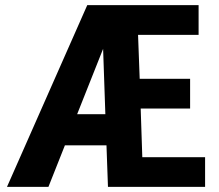

<svg xmlns="http://www.w3.org/2000/svg" viewBox="-20 -731 857 751"><path d="M782.2 0H402.3L396.5 -162.6H233.9L169.4 0H7.3L321.3 -710.9H756.8V-594.7H520L526.4 -422.9H723.6V-306.6H530.3L536.6 -116.2H782.2ZM281.7 -284.2H392.1L383.3 -540Z"/></svg>

Font: TypoPRO Roboto
Style: Bold
Weight: 700
Designer: Google
Version: Version 2.136; 2016